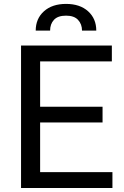

<svg xmlns="http://www.w3.org/2000/svg" viewBox="-20 -938 617 958"><path d="M85 -710.9H538.1V-631.8H180.2V-405.3H491.7V-327.1H180.2V-79.1H541V0H85ZM230 -785.2H158.2Q158.2 -844.7 199.2 -881.6Q240.2 -918.5 309.6 -918.5Q378.9 -918.5 419.7 -881.6Q460.4 -844.7 460.4 -785.2H389.2Q389.2 -817.4 369.6 -838.6Q350.1 -859.9 309.6 -859.9Q268.6 -859.9 249.3 -839.1Q230 -818.4 230 -785.2Z"/></svg>

Font: Bert Sans Medium
Style: Regular
Weight: 500
Designer: Christian Robertson, Adam Twardoch, & Cristiano Sobral
Foundry: Google
Version: Version 12.135;January 10, 2020;FontCreator 12.0.0.2547 64-b